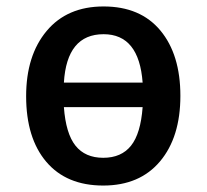

<svg xmlns="http://www.w3.org/2000/svg" viewBox="-20 -562 640 595"><path d="M539 -265Q539 -137 476 -62Q413 13 300 13Q186 13 123.5 -60.5Q61 -134 61 -264Q61 -390 124.5 -466Q188 -542 301 -542Q415 -542 477 -467.5Q539 -393 539 -265ZM178 -306H422Q411 -456 301 -456Q187 -456 178 -306ZM178 -230Q184 -148 214 -110.5Q244 -73 300 -73Q356 -73 386 -110.5Q416 -148 422 -230Z"/></svg>

Font: Fira Mono Medium
Style: Regular
Weight: 500
Designer: Carrois Corporate & Edenspiekermann AG
Foundry: Carrois Corporate GbR & Edenspiekermann AG
Version: Version 3.206